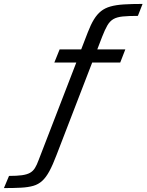

<svg xmlns="http://www.w3.org/2000/svg" viewBox="-219 -762 747 979"><path d="M-199 197 -173 135Q-133 135 -107.5 131.5Q-82 128 -66.5 119.5Q-51 111 -41 95Q-31 79 -22 54L170 -443H58L85 -510H195L229 -598Q244 -637 260 -663Q276 -689 296 -705Q316 -721 344.5 -729Q373 -737 413 -739.5Q453 -742 508 -742L484 -681Q437 -681 407 -678Q377 -675 359 -664.5Q341 -654 328.5 -632.5Q316 -611 302 -575L277 -510H420L394 -443H251L69 29Q50 79 33 110.5Q16 142 -3.5 160Q-23 178 -49 185.5Q-75 193 -111.5 195Q-148 197 -199 197Z"/></svg>

Font: Saira SemiExpanded
Style: Italic
Weight: 400
Width: 6
Italic angle: -12°
Designer: Hector Gatti with collaboration of the Omnibus-Type team
Foundry: Omnibus-Type
Version: Version 1.101